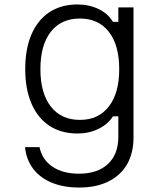

<svg xmlns="http://www.w3.org/2000/svg" viewBox="-20 -626 740 860"><path d="M578 -10Q578 60 549 110Q520 160 465.5 187Q411 214 334 214Q265 214 212.5 192.5Q160 171 129 130.5Q98 90 92 33H157Q169 90 215.5 121Q262 152 334 152Q417 152 463.5 108.5Q510 65 510 -13V-105H486Q463 -69 420.5 -48.5Q378 -28 327 -28Q254 -28 201.5 -62.5Q149 -97 121 -162Q93 -227 93 -316Q93 -407 121 -472Q149 -537 201.5 -571.5Q254 -606 327 -606Q379 -606 421.5 -585.5Q464 -565 486 -528H510V-593H578ZM161 -316Q161 -209 207.5 -149Q254 -89 338 -89Q421 -89 467.5 -149Q514 -209 514 -316Q514 -424 467.5 -483.5Q421 -543 338 -543Q254 -543 207.5 -483.5Q161 -424 161 -316Z"/></svg>

Font: Martian Mono SemiExpanded ExtraLight
Style: Regular
Weight: 250
Monospace: yes
Version: Version 0.930